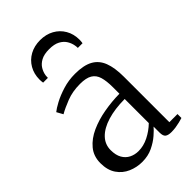

<svg xmlns="http://www.w3.org/2000/svg" viewBox="-239 -875 968 968"><g transform="rotate(-45 245.0 -390.5)"><path d="M175.5 9.5Q136.5 9.5 101.2 -5.8Q66 -21 43.8 -53.2Q21.5 -85.5 21.5 -135.5Q21.5 -185 50 -219.2Q78.5 -253.5 125 -274.5Q171.5 -295.5 227 -305.2Q282.5 -315 337 -315.5V-361.5Q337 -406.5 328.5 -435Q320 -463.5 297.2 -477.2Q274.5 -491 231.5 -491Q177.5 -491 134.8 -474.2Q92 -457.5 64.5 -441.5L46 -475Q59.5 -486.5 90.2 -503Q121 -519.5 162.2 -532.2Q203.5 -545 249 -545Q310.5 -545 346.2 -525.5Q382 -506 397.8 -465Q413.5 -424 413.5 -360.5V-36H471.5V-8Q460.5 -4.5 446.5 -1Q432.5 2.5 416.8 4.8Q401 7 385.5 7Q364 7 352.8 -0.8Q341.5 -8.5 341.5 -34.5V-76.5Q331 -63.5 307.5 -43Q284 -22.5 250.8 -6.5Q217.5 9.5 175.5 9.5ZM201 -42.5Q237 -42.5 272.5 -60.2Q308 -78 337 -106V-278Q266 -277.5 213.8 -261.5Q161.5 -245.5 133 -216Q104.5 -186.5 104.5 -145.5Q104.5 -110 117.5 -87.2Q130.5 -64.5 152.5 -53.5Q174.5 -42.5 201 -42.5ZM245 -789.5Q286.5 -789.5 318.8 -771.8Q351 -754 369.2 -722.5Q387.5 -691 387.5 -650.5Q387.5 -645 387 -639.2Q386.5 -633.5 385.5 -627H352Q352 -630.5 351.8 -635Q351.5 -639.5 350.5 -644.5Q347.5 -664 336.5 -682.5Q325.5 -701 303.5 -713Q281.5 -725 245 -725Q209 -725 186.8 -713Q164.5 -701 153.5 -682.5Q142.5 -664 139.5 -644.5Q139 -639.5 138.8 -635Q138.5 -630.5 138.5 -627H104.5Q103.5 -633.5 103 -639.2Q102.5 -645 102.5 -650.5Q102.5 -691 120.8 -722.5Q139 -754 171.2 -771.8Q203.5 -789.5 245 -789.5Z"/></g></svg>

Font: Merriweather 72pt Light
Style: Regular
Weight: 300
Version: Version 2.100